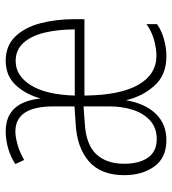

<svg xmlns="http://www.w3.org/2000/svg" viewBox="14 -592 589 656"><g transform="rotate(-90 308.0 -264.5)"><path d="M428 -539Q479 -539 510.5 -506.5Q542 -474 556 -420.5Q570 -367 570 -304V-270H309Q310 -149 345.5 -86.5Q381 -24 445 -24Q469 -24 498.5 -32Q528 -40 553 -58V-22Q532 -7 502.5 1.5Q473 10 443 10Q379 10 342.5 -31Q306 -72 293 -128Q282 -63 247 -26.5Q212 10 157 10Q96 10 66.5 -31.5Q37 -73 37 -134Q37 -214 84.5 -255Q132 -296 213 -300L272 -304V-376Q272 -506 186 -506Q169 -506 143 -499Q117 -492 89 -476L75 -506Q97 -521 126.5 -530Q156 -539 187 -539Q287 -539 299 -419Q312 -469 344 -504Q376 -539 428 -539ZM427 -505Q377 -505 344.5 -453.5Q312 -402 309 -303H535Q535 -360 524 -406Q513 -452 489 -478.5Q465 -505 427 -505ZM216 -269Q142 -265 109 -230Q76 -195 76 -134Q76 -84 96.5 -53.5Q117 -23 161 -23Q198 -23 223 -45Q248 -67 260 -104Q272 -141 272 -186V-273Z"/></g></svg>

Font: Noto Sans Devanagari ExtraCondensed ExtraLight
Style: Regular
Weight: 200
Width: 2
Designer: Jelle Bosma - Monotype Design Team
Foundry: Monotype Imaging Inc.
Version: Version 2.004; ttfautohint (v1.8.4.7-5d5b)